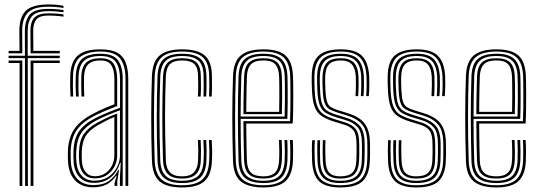

<svg xmlns="http://www.w3.org/2000/svg" viewBox="-20 -826 2400 853"><path d="M91.5 0 90.8 -567.8H18.2V-578.5H90.8L90.5 -687.8Q90.5 -736.2 112.5 -761.4Q134.5 -786.5 195 -786.5Q213 -786.5 229.1 -785.2Q245.2 -784 262 -781.2V-771.5Q245.8 -774 230.1 -775.2Q214.5 -776.5 195 -776.5Q140.8 -776.5 121.8 -753.4Q102.8 -730.2 103 -687.8V-578.5H245.5V-567.8H103.2L104 0ZM67 0V-546.2H18.2V-557H79.2V0ZM116 0V-557H245.5V-546.2H128.5V0ZM18.2 -589.2V-600H66.8L66 -687.8Q65.5 -748.5 94.1 -777.4Q122.8 -806.2 195 -806.2Q214 -806.2 230.2 -804.9Q246.5 -803.5 262 -800V-790.5Q245.2 -793.5 229 -794.9Q212.8 -796.2 195 -796.2Q127.8 -796.2 103 -768.9Q78.2 -741.5 78.5 -687.8L79.2 -589.2ZM116 -589.2 115.2 -687.8Q115 -729.2 133.1 -748Q151.2 -766.8 195 -766.8Q210.8 -766.8 226.4 -765.9Q242 -765 262 -762V-752Q241.5 -755 225.1 -756Q208.8 -757 195 -757Q155.8 -757 141.5 -739.4Q127.2 -721.8 127.5 -687.8L128.2 -600H245.5V-589.2Z M537.5 0V-474.8Q537.5 -534.5 514 -565.8Q490.5 -597 425.8 -597Q369.5 -597 338.2 -574.4Q307 -551.8 304.5 -490Q303.5 -466.2 303.8 -443.5Q304 -420.8 305.2 -397.2H293.2Q291.8 -423 291.5 -445.4Q291.2 -467.8 292.2 -490.5Q294.8 -553 326.4 -579.9Q358 -606.8 425.8 -606.8Q474.8 -606.8 501.6 -591.2Q528.5 -575.8 539.1 -546.2Q549.8 -516.8 549.8 -474.8V0ZM399.2 -23.2Q435.2 -23.2 460.6 -40Q486 -56.8 499.5 -82.8Q513 -108.8 513 -136V-336Q482.5 -325 453.5 -312.5Q424.5 -300 404.2 -289Q362 -265.8 341.5 -235.4Q321 -205 318.8 -154.5Q318 -140 318.2 -129.8Q318.5 -119.5 319.5 -105.8Q323 -66.5 343.8 -44.9Q364.5 -23.2 399.2 -23.2ZM401 -33.5Q370.2 -33.5 352.4 -53.2Q334.5 -73 331.8 -107.5Q330.8 -119 330.6 -129.9Q330.5 -140.8 331 -152.8Q332.8 -202 352 -230Q371.2 -258 409.2 -279.2Q432 -291.8 454.1 -302.2Q476.2 -312.8 500.5 -321.5V-135.2Q500.5 -110 488.9 -86.6Q477.2 -63.2 455.1 -48.4Q433 -33.5 401 -33.5ZM401.8 -43Q427.8 -43 447.1 -55.9Q466.5 -68.8 477.2 -89.8Q488 -110.8 488 -134.8V-306.5Q468.8 -298.5 451.4 -289.6Q434 -280.8 414.8 -269.8Q377 -248.2 360.9 -222Q344.8 -195.8 343.2 -152.5Q343 -141.8 343.1 -131Q343.2 -120.2 344 -108.2Q346.2 -78.2 361.2 -60.6Q376.2 -43 401.8 -43ZM393.5 6.2Q345.2 6.2 316 -22.2Q286.8 -50.8 282.5 -104Q281.5 -117.5 281.4 -129.8Q281.2 -142 281.8 -156.8Q284 -211.5 308 -249.5Q332 -287.5 388.8 -318Q402.8 -325.5 417.6 -332.8Q432.5 -340 449.9 -347.5Q467.2 -355 488.2 -363V-474.8Q488.2 -513.8 474.9 -535.6Q461.5 -557.5 425.8 -557.5Q389.5 -557.5 372.2 -540.5Q355 -523.5 353.5 -486.5Q353 -470.5 353 -446.5Q353 -422.5 354.2 -397.2H342Q341 -421 340.9 -445.5Q340.8 -470 341.2 -487Q343.2 -531 364.1 -549.1Q385 -567.2 425.8 -567.2Q470 -567.2 485.2 -542.4Q500.5 -517.5 500.5 -474.8V-354.8Q470 -343.2 441.9 -331.1Q413.8 -319 394 -308.5Q344.5 -282.2 320.2 -246.6Q296 -211 294 -156Q293.8 -142.5 293.9 -130.5Q294 -118.5 295 -104.8Q298.5 -56.8 324.8 -30.2Q351 -3.8 395.5 -3.8Q438.5 -3.8 464.4 -22.4Q490.2 -41 506 -72.2H509L501 -21V0H489L488.8 -11.8L498.2 -45.2H495.5Q477.2 -18 452.5 -5.9Q427.8 6.2 393.5 6.2ZM512.8 0V-38L516.5 -102.8H513.5Q501.2 -62.5 472.1 -38Q443 -13.5 397.2 -13.5Q358 -13.5 334.4 -37.6Q310.8 -61.8 307.2 -105.2Q306.2 -119 306.1 -130.1Q306 -141.2 306.5 -155.2Q308.2 -208 329.8 -240.6Q351.2 -273.2 399.2 -299Q413.2 -306.2 431.5 -314.5Q449.8 -322.8 470.6 -331.1Q491.5 -339.5 513.2 -347.2V-474.8Q513.2 -522.5 495.2 -549.9Q477.2 -577.2 425.8 -577.2Q377.5 -577.2 354.2 -556.6Q331 -536 329 -487.2Q328.2 -471.5 328.4 -447Q328.5 -422.5 330 -397.2H317.5Q316.2 -420.8 316 -445.5Q315.8 -470.2 316.5 -487.5Q318.8 -540.5 344.2 -563.9Q369.8 -587.2 425.8 -587.2Q483 -587.2 504.1 -558.4Q525.2 -529.5 525.2 -474.8V0Z M789 6.8Q719 6.8 688.1 -21.1Q657.2 -49 655 -112.5Q653.2 -162.5 652.5 -211.1Q651.8 -259.8 651.8 -306.8Q651.8 -353.8 652.6 -398.9Q653.5 -444 655 -487Q657.5 -553.8 690.2 -580.2Q723 -606.8 788.8 -606.8Q856.8 -606.8 888.8 -580.2Q920.8 -553.8 921.5 -489Q921.8 -469 921.8 -444.6Q921.8 -420.2 920.5 -397.2H908.8Q910 -418.8 909.9 -441.2Q909.8 -463.8 909.2 -488.8Q908.5 -546.8 880.5 -571.9Q852.5 -597 788.8 -597Q725.8 -597 697.8 -571.2Q669.8 -545.5 667.2 -486.5Q666 -446.5 665.1 -403.2Q664.2 -360 664.1 -313.4Q664 -266.8 664.8 -216.5Q665.5 -166.2 667.2 -112.5Q669.5 -53.5 698.5 -28.2Q727.5 -3 789 -3Q851.2 -3 879 -28.8Q906.8 -54.5 909.2 -112.2Q910.5 -136.2 910.1 -158.8Q909.8 -181.2 908.2 -204H920.5Q922 -182.5 922.4 -160.4Q922.8 -138.2 921.5 -111.8Q919 -48.2 888.2 -20.8Q857.5 6.8 789 6.8ZM789 -12.8Q735 -12.8 708.2 -35.8Q681.5 -58.8 679.8 -112.8Q678 -166.5 677.1 -215.8Q676.2 -265 676.4 -310.8Q676.5 -356.5 677.4 -400Q678.2 -443.5 679.8 -485.8Q681.5 -541 707.5 -564.1Q733.5 -587.2 788.8 -587.2Q845.5 -587.2 870.9 -564.5Q896.2 -541.8 897 -488.5Q897.2 -464.5 897.4 -442.6Q897.5 -420.8 896 -397.2H884Q885.2 -419 885.1 -442Q885 -465 884.5 -488.2Q884.2 -536.8 861.4 -557Q838.5 -577.2 788.8 -577.2Q737.8 -577.2 715.8 -555.4Q693.8 -533.5 692 -485.2Q690.5 -441.2 689.6 -397.6Q688.8 -354 688.6 -308.8Q688.5 -263.5 689.4 -215.2Q690.2 -167 692 -113.5Q693.8 -66.5 716.5 -44.6Q739.2 -22.8 789 -22.8Q838.2 -22.8 860.5 -44.8Q882.8 -66.8 884.5 -112.8Q885.8 -135.8 885.5 -157.5Q885.2 -179.2 883.5 -204H896Q897.5 -179.8 897.8 -159Q898 -138.2 897 -112.5Q894.8 -60.5 869.6 -36.6Q844.5 -12.8 789 -12.8ZM789 -32.8Q745 -32.8 725.4 -52.9Q705.8 -73 704.2 -113.8Q702.5 -167.8 701.8 -215.5Q701 -263.2 701 -307.5Q701 -351.8 701.9 -395.5Q702.8 -439.2 704.2 -485.5Q706 -529.2 725.6 -548.2Q745.2 -567.2 788.8 -567.2Q833.2 -567.2 852.6 -548.9Q872 -530.5 872.2 -487.8Q872.5 -469.8 872.8 -446Q873 -422.2 871.5 -397.2H859.2Q860.8 -422.5 860.5 -444.4Q860.2 -466.2 860 -487.8Q859.8 -525.2 843.1 -541.4Q826.5 -557.5 788.8 -557.5Q751.5 -557.5 734.8 -540.5Q718 -523.5 716.5 -483.2Q715 -439.5 714.1 -396.4Q713.2 -353.2 713.2 -308.6Q713.2 -264 714.1 -216Q715 -168 716.8 -114.2Q717.8 -79 734.8 -60.8Q751.8 -42.5 789 -42.5Q826 -42.5 842.5 -61.1Q859 -79.8 860 -113.5Q861 -138 860.8 -159.2Q860.5 -180.5 859.2 -204H871.5Q872.8 -180.8 873 -158.9Q873.2 -137 872.2 -113.2Q870.8 -73 851.4 -52.9Q832 -32.8 789 -32.8Z M1150.8 6.8Q1083.8 6.8 1050.6 -19.5Q1017.5 -45.8 1015.2 -110.8Q1013.5 -161.8 1012.8 -210.8Q1012 -259.8 1012 -307Q1012 -354.2 1012.9 -399.5Q1013.8 -444.8 1015.2 -488.2Q1017.8 -553.5 1050.5 -580.1Q1083.2 -606.8 1150.2 -606.8Q1217.5 -606.8 1248.1 -579.8Q1278.8 -552.8 1281.5 -489Q1282 -481.2 1282.4 -458.2Q1282.8 -435.2 1282.9 -403.8Q1283 -372.2 1282.5 -338.9Q1282 -305.5 1280.2 -277.2H1074Q1074.2 -248.8 1074.5 -222.2Q1074.8 -195.8 1075.4 -169.2Q1076 -142.8 1076.8 -114.2Q1078 -76 1095.1 -59.2Q1112.2 -42.5 1150.8 -42.5Q1184.2 -42.5 1201.1 -58.4Q1218 -74.2 1220 -114.2Q1221 -132.8 1220.8 -158.9Q1220.5 -185 1219.2 -204H1231.5Q1232.8 -181 1232.9 -155Q1233 -129 1232.2 -113.8Q1230 -70.2 1211 -51.5Q1192 -32.8 1150.8 -32.8Q1105.8 -32.8 1085.8 -51.8Q1065.8 -70.8 1064.5 -113.8Q1063.5 -145.5 1062.9 -175.2Q1062.2 -205 1062 -233.2Q1061.8 -261.5 1061.5 -287.8H1268.5Q1269.8 -315 1270.1 -346.5Q1270.5 -378 1270.4 -407.5Q1270.2 -437 1270 -458.9Q1269.8 -480.8 1269.2 -488.5Q1266.8 -547 1239 -572Q1211.2 -597 1150.2 -597Q1089 -597 1059.2 -572.1Q1029.5 -547.2 1027.5 -486.2Q1026 -447 1025.2 -402Q1024.5 -357 1024.5 -308.9Q1024.5 -260.8 1025.1 -211.2Q1025.8 -161.8 1027.5 -113.2Q1029.2 -54.8 1057.6 -28.9Q1086 -3 1150.8 -3Q1210.5 -3 1238.4 -28.1Q1266.2 -53.2 1269.2 -112.5Q1269.8 -122.5 1269.9 -138.9Q1270 -155.2 1269.6 -172.8Q1269.2 -190.2 1268.2 -204H1280.5Q1282 -183.5 1282.1 -155.6Q1282.2 -127.8 1281.5 -111.8Q1278.5 -48.2 1248 -20.8Q1217.5 6.8 1150.8 6.8ZM1150.8 -12.8Q1096.2 -12.8 1068.9 -34.9Q1041.5 -57 1039.8 -112.8Q1038.5 -157 1037.8 -204.1Q1037 -251.2 1036.9 -299.5Q1036.8 -347.8 1037.5 -394.9Q1038.2 -442 1039.8 -485.8Q1041.5 -541.2 1068 -564.2Q1094.5 -587.2 1150.2 -587.2Q1205 -587.2 1229.8 -564.1Q1254.5 -541 1257 -488.2Q1257.5 -478.5 1257.9 -447.8Q1258.2 -417 1258.1 -376.9Q1258 -336.8 1256.5 -298H1049Q1049 -253.8 1049.8 -205.5Q1050.5 -157.2 1052 -113.5Q1053.8 -63.8 1077.4 -43.2Q1101 -22.8 1150.8 -22.8Q1198.2 -22.8 1220.2 -43.8Q1242.2 -64.8 1244.8 -113.5Q1245.5 -128.5 1245.4 -155.9Q1245.2 -183.2 1243.8 -204H1256.2Q1257.5 -182.5 1257.6 -155.4Q1257.8 -128.2 1257 -113Q1254.2 -59.2 1229.6 -36Q1205 -12.8 1150.8 -12.8ZM1049 -308.2H1244.5Q1245.8 -344.2 1245.9 -381.4Q1246 -418.5 1245.6 -447.5Q1245.2 -476.5 1244.8 -487.5Q1242.8 -535.2 1220.9 -556.2Q1199 -577.2 1150.2 -577.2Q1099 -577.2 1076.5 -555.8Q1054 -534.2 1052 -485.2Q1050.5 -442.2 1049.9 -396.8Q1049.2 -351.2 1049 -308.2ZM1061.5 -318.8Q1061.5 -341.5 1061.9 -368.9Q1062.2 -396.2 1062.9 -425.8Q1063.5 -455.2 1064.5 -484.8Q1065.8 -529 1085.9 -548.1Q1106 -567.2 1150.2 -567.2Q1192.8 -567.2 1211.6 -548.5Q1230.5 -529.8 1232.2 -487Q1232.8 -475.8 1233.1 -448.6Q1233.5 -421.5 1233.4 -387Q1233.2 -352.5 1232.2 -318.8ZM1074 -329H1220.2Q1221 -363.2 1221 -395.6Q1221 -428 1220.8 -452.4Q1220.5 -476.8 1220 -486.2Q1218.5 -522.8 1203.1 -540.1Q1187.8 -557.5 1150.2 -557.5Q1111.5 -557.5 1094.8 -540Q1078 -522.5 1076.8 -484.2Q1076 -456.5 1075.4 -430.4Q1074.8 -404.2 1074.5 -379.4Q1074.2 -354.5 1074 -329Z M1491.5 6.8Q1426.8 6.8 1397.8 -20.8Q1368.8 -48.2 1366.5 -111.8Q1365.8 -134.8 1365.6 -156.9Q1365.5 -179 1366.8 -203H1378.8Q1377.2 -179.5 1377.5 -157.1Q1377.8 -134.8 1378.5 -112.2Q1380.2 -53 1406.9 -28Q1433.5 -3 1491.5 -3Q1554 -3 1581.4 -28.2Q1608.8 -53.5 1611.2 -110.5Q1612 -127 1612.1 -137.1Q1612.2 -147.2 1612.1 -157.5Q1612 -167.8 1612 -184.8Q1612 -244.8 1589.6 -271.9Q1567.2 -299 1521.5 -313L1479.2 -326Q1456.8 -333 1442.8 -341.4Q1428.8 -349.8 1422 -369Q1415.2 -388.2 1413.8 -426.5Q1413 -447 1412.6 -458.1Q1412.2 -469.2 1412.8 -486.5Q1414.5 -527.5 1432.2 -547.4Q1450 -567.2 1493.8 -567.2Q1532.5 -567.2 1551.4 -548.5Q1570.2 -529.8 1572.8 -485.5Q1573.2 -476 1573.1 -449.2Q1573 -422.5 1571.2 -399H1559.5Q1561 -422.8 1561.2 -448.9Q1561.5 -475 1560.8 -485.2Q1558.5 -522.8 1542.9 -540.1Q1527.2 -557.5 1493.8 -557.5Q1459 -557.5 1442.5 -541Q1426 -524.5 1424.8 -486.5Q1424.2 -468.5 1424.6 -456.8Q1425 -445 1425.8 -426.8Q1427.2 -391.8 1432.8 -374.6Q1438.2 -357.5 1450.2 -350Q1462.2 -342.5 1482.5 -336.2L1524.5 -323.2Q1555.8 -313.8 1577.9 -298.5Q1600 -283.2 1611.9 -256.5Q1623.8 -229.8 1623.8 -184.8Q1623.8 -167.8 1623.9 -157.4Q1624 -147 1623.9 -136.9Q1623.8 -126.8 1623 -110.2Q1620.5 -49.8 1591.4 -21.5Q1562.2 6.8 1491.5 6.8ZM1491.5 -12.8Q1440 -12.8 1416.1 -35.6Q1392.2 -58.5 1390.5 -112.8Q1389.8 -135.2 1389.5 -157.4Q1389.2 -179.5 1390.5 -203H1402.2Q1401.2 -179.8 1401.4 -158.2Q1401.5 -136.8 1402.2 -113Q1403.8 -63.8 1425.1 -43.2Q1446.5 -22.8 1491.5 -22.8Q1540 -22.8 1562.6 -42.9Q1585.2 -63 1587.2 -111.2Q1588.2 -132.5 1588.1 -148.1Q1588 -163.8 1588 -184.8Q1588 -238.8 1569.4 -260.2Q1550.8 -281.8 1515.2 -292.5L1472.5 -305.5Q1445.5 -313.8 1427.8 -324.5Q1410 -335.2 1400.9 -358.2Q1391.8 -381.2 1389.8 -426.2Q1389 -444.2 1388.8 -458.8Q1388.5 -473.2 1388.8 -487.2Q1389.8 -541.2 1415 -564.2Q1440.2 -587.2 1493.8 -587.2Q1547.5 -587.2 1570.4 -562.6Q1593.2 -538 1596.5 -486.8Q1597.2 -473 1597 -446.4Q1596.8 -419.8 1594.8 -399H1583Q1584.8 -419.5 1585 -447.9Q1585.2 -476.2 1584.8 -485.8Q1581.8 -535.2 1560.1 -556.2Q1538.5 -577.2 1493.8 -577.2Q1445 -577.2 1423.8 -555.9Q1402.5 -534.5 1401 -487.8Q1400.2 -468.2 1400.8 -456.8Q1401.2 -445.2 1402 -426.2Q1403.5 -384.5 1411.2 -363.5Q1419 -342.5 1434.9 -333Q1450.8 -323.5 1475.8 -315.8L1518.2 -302.8Q1558.5 -290.2 1579.2 -266.2Q1600 -242.2 1600 -184.8Q1600 -165.2 1600.1 -149.6Q1600.2 -134 1599.2 -111Q1597 -59 1572.5 -35.9Q1548 -12.8 1491.5 -12.8ZM1491.5 -32.8Q1452.5 -32.8 1434 -51Q1415.5 -69.2 1414.2 -113.5Q1413.5 -137.8 1413.4 -157.9Q1413.2 -178 1414.2 -203H1426Q1424.8 -177.5 1425.1 -157.6Q1425.5 -137.8 1426.2 -113.8Q1427.5 -75.8 1442.5 -59.1Q1457.5 -42.5 1491.5 -42.5Q1527.8 -42.5 1544.6 -58.2Q1561.5 -74 1563.2 -111.8Q1564.5 -136.8 1564.2 -149.2Q1564 -161.8 1564 -184.8Q1564 -228.8 1550.8 -246.1Q1537.5 -263.5 1509 -272.2L1465.5 -285.5Q1431 -296 1409.8 -310.1Q1388.5 -324.2 1378.2 -350.9Q1368 -377.5 1366 -425.8Q1365 -447.8 1364.8 -460.5Q1364.5 -473.2 1365 -488.8Q1366 -553.8 1397.4 -580.2Q1428.8 -606.8 1493.8 -606.8Q1557.8 -606.8 1587 -579Q1616.2 -551.2 1620.2 -487.5Q1621 -476 1620.8 -448.4Q1620.5 -420.8 1618.5 -399H1606.8Q1608.8 -422 1608.9 -448.9Q1609 -475.8 1608.2 -487.2Q1604.8 -545 1578.5 -571Q1552.2 -597 1493.8 -597Q1432.2 -597 1405.1 -571Q1378 -545 1376.8 -487.5Q1376.5 -473.5 1376.8 -460Q1377 -446.5 1377.8 -426Q1380 -378.8 1389.9 -354Q1399.8 -329.2 1419.2 -317.1Q1438.8 -305 1469 -295.8L1512.2 -282.5Q1545 -272.5 1560.5 -252.6Q1576 -232.8 1576 -184.8Q1576 -167.8 1576.1 -157.8Q1576.2 -147.8 1576.1 -137.9Q1576 -128 1575.2 -111Q1573.2 -70.8 1554.6 -51.8Q1536 -32.8 1491.5 -32.8Z M1829 6.8Q1764.2 6.8 1735.2 -20.8Q1706.2 -48.2 1704 -111.8Q1703.2 -134.8 1703.1 -156.9Q1703 -179 1704.2 -203H1716.2Q1714.8 -179.5 1715 -157.1Q1715.2 -134.8 1716 -112.2Q1717.8 -53 1744.4 -28Q1771 -3 1829 -3Q1891.5 -3 1918.9 -28.2Q1946.2 -53.5 1948.8 -110.5Q1949.5 -127 1949.6 -137.1Q1949.8 -147.2 1949.6 -157.5Q1949.5 -167.8 1949.5 -184.8Q1949.5 -244.8 1927.1 -271.9Q1904.8 -299 1859 -313L1816.8 -326Q1794.2 -333 1780.2 -341.4Q1766.2 -349.8 1759.5 -369Q1752.8 -388.2 1751.2 -426.5Q1750.5 -447 1750.1 -458.1Q1749.8 -469.2 1750.2 -486.5Q1752 -527.5 1769.8 -547.4Q1787.5 -567.2 1831.2 -567.2Q1870 -567.2 1888.9 -548.5Q1907.8 -529.8 1910.2 -485.5Q1910.8 -476 1910.6 -449.2Q1910.5 -422.5 1908.8 -399H1897Q1898.5 -422.8 1898.8 -448.9Q1899 -475 1898.2 -485.2Q1896 -522.8 1880.4 -540.1Q1864.8 -557.5 1831.2 -557.5Q1796.5 -557.5 1780 -541Q1763.5 -524.5 1762.2 -486.5Q1761.8 -468.5 1762.1 -456.8Q1762.5 -445 1763.2 -426.8Q1764.8 -391.8 1770.2 -374.6Q1775.8 -357.5 1787.8 -350Q1799.8 -342.5 1820 -336.2L1862 -323.2Q1893.2 -313.8 1915.4 -298.5Q1937.5 -283.2 1949.4 -256.5Q1961.2 -229.8 1961.2 -184.8Q1961.2 -167.8 1961.4 -157.4Q1961.5 -147 1961.4 -136.9Q1961.2 -126.8 1960.5 -110.2Q1958 -49.8 1928.9 -21.5Q1899.8 6.8 1829 6.8ZM1829 -12.8Q1777.5 -12.8 1753.6 -35.6Q1729.8 -58.5 1728 -112.8Q1727.2 -135.2 1727 -157.4Q1726.8 -179.5 1728 -203H1739.8Q1738.8 -179.8 1738.9 -158.2Q1739 -136.8 1739.8 -113Q1741.2 -63.8 1762.6 -43.2Q1784 -22.8 1829 -22.8Q1877.5 -22.8 1900.1 -42.9Q1922.8 -63 1924.8 -111.2Q1925.8 -132.5 1925.6 -148.1Q1925.5 -163.8 1925.5 -184.8Q1925.5 -238.8 1906.9 -260.2Q1888.2 -281.8 1852.8 -292.5L1810 -305.5Q1783 -313.8 1765.2 -324.5Q1747.5 -335.2 1738.4 -358.2Q1729.2 -381.2 1727.2 -426.2Q1726.5 -444.2 1726.2 -458.8Q1726 -473.2 1726.2 -487.2Q1727.2 -541.2 1752.5 -564.2Q1777.8 -587.2 1831.2 -587.2Q1885 -587.2 1907.9 -562.6Q1930.8 -538 1934 -486.8Q1934.8 -473 1934.5 -446.4Q1934.2 -419.8 1932.2 -399H1920.5Q1922.2 -419.5 1922.5 -447.9Q1922.8 -476.2 1922.2 -485.8Q1919.2 -535.2 1897.6 -556.2Q1876 -577.2 1831.2 -577.2Q1782.5 -577.2 1761.2 -555.9Q1740 -534.5 1738.5 -487.8Q1737.8 -468.2 1738.2 -456.8Q1738.8 -445.2 1739.5 -426.2Q1741 -384.5 1748.8 -363.5Q1756.5 -342.5 1772.4 -333Q1788.2 -323.5 1813.2 -315.8L1855.8 -302.8Q1896 -290.2 1916.8 -266.2Q1937.5 -242.2 1937.5 -184.8Q1937.5 -165.2 1937.6 -149.6Q1937.8 -134 1936.8 -111Q1934.5 -59 1910 -35.9Q1885.5 -12.8 1829 -12.8ZM1829 -32.8Q1790 -32.8 1771.5 -51Q1753 -69.2 1751.8 -113.5Q1751 -137.8 1750.9 -157.9Q1750.8 -178 1751.8 -203H1763.5Q1762.2 -177.5 1762.6 -157.6Q1763 -137.8 1763.8 -113.8Q1765 -75.8 1780 -59.1Q1795 -42.5 1829 -42.5Q1865.2 -42.5 1882.1 -58.2Q1899 -74 1900.8 -111.8Q1902 -136.8 1901.8 -149.2Q1901.5 -161.8 1901.5 -184.8Q1901.5 -228.8 1888.2 -246.1Q1875 -263.5 1846.5 -272.2L1803 -285.5Q1768.5 -296 1747.2 -310.1Q1726 -324.2 1715.8 -350.9Q1705.5 -377.5 1703.5 -425.8Q1702.5 -447.8 1702.2 -460.5Q1702 -473.2 1702.5 -488.8Q1703.5 -553.8 1734.9 -580.2Q1766.2 -606.8 1831.2 -606.8Q1895.2 -606.8 1924.5 -579Q1953.8 -551.2 1957.8 -487.5Q1958.5 -476 1958.2 -448.4Q1958 -420.8 1956 -399H1944.2Q1946.2 -422 1946.4 -448.9Q1946.5 -475.8 1945.8 -487.2Q1942.2 -545 1916 -571Q1889.8 -597 1831.2 -597Q1769.8 -597 1742.6 -571Q1715.5 -545 1714.2 -487.5Q1714 -473.5 1714.2 -460Q1714.5 -446.5 1715.2 -426Q1717.5 -378.8 1727.4 -354Q1737.2 -329.2 1756.8 -317.1Q1776.2 -305 1806.5 -295.8L1849.8 -282.5Q1882.5 -272.5 1898 -252.6Q1913.5 -232.8 1913.5 -184.8Q1913.5 -167.8 1913.6 -157.8Q1913.8 -147.8 1913.6 -137.9Q1913.5 -128 1912.8 -111Q1910.8 -70.8 1892.1 -51.8Q1873.5 -32.8 1829 -32.8Z M2185.5 6.8Q2118.5 6.8 2085.4 -19.5Q2052.2 -45.8 2050 -110.8Q2048.2 -161.8 2047.5 -210.8Q2046.8 -259.8 2046.8 -307Q2046.8 -354.2 2047.6 -399.5Q2048.5 -444.8 2050 -488.2Q2052.5 -553.5 2085.2 -580.1Q2118 -606.8 2185 -606.8Q2252.2 -606.8 2282.9 -579.8Q2313.5 -552.8 2316.2 -489Q2316.8 -481.2 2317.1 -458.2Q2317.5 -435.2 2317.6 -403.8Q2317.8 -372.2 2317.2 -338.9Q2316.8 -305.5 2315 -277.2H2108.8Q2109 -248.8 2109.2 -222.2Q2109.5 -195.8 2110.1 -169.2Q2110.8 -142.8 2111.5 -114.2Q2112.8 -76 2129.9 -59.2Q2147 -42.5 2185.5 -42.5Q2219 -42.5 2235.9 -58.4Q2252.8 -74.2 2254.8 -114.2Q2255.8 -132.8 2255.5 -158.9Q2255.2 -185 2254 -204H2266.2Q2267.5 -181 2267.6 -155Q2267.8 -129 2267 -113.8Q2264.8 -70.2 2245.8 -51.5Q2226.8 -32.8 2185.5 -32.8Q2140.5 -32.8 2120.5 -51.8Q2100.5 -70.8 2099.2 -113.8Q2098.2 -145.5 2097.6 -175.2Q2097 -205 2096.8 -233.2Q2096.5 -261.5 2096.2 -287.8H2303.2Q2304.5 -315 2304.9 -346.5Q2305.2 -378 2305.1 -407.5Q2305 -437 2304.8 -458.9Q2304.5 -480.8 2304 -488.5Q2301.5 -547 2273.8 -572Q2246 -597 2185 -597Q2123.8 -597 2094 -572.1Q2064.2 -547.2 2062.2 -486.2Q2060.8 -447 2060 -402Q2059.2 -357 2059.2 -308.9Q2059.2 -260.8 2059.9 -211.2Q2060.5 -161.8 2062.2 -113.2Q2064 -54.8 2092.4 -28.9Q2120.8 -3 2185.5 -3Q2245.2 -3 2273.1 -28.1Q2301 -53.2 2304 -112.5Q2304.5 -122.5 2304.6 -138.9Q2304.8 -155.2 2304.4 -172.8Q2304 -190.2 2303 -204H2315.2Q2316.8 -183.5 2316.9 -155.6Q2317 -127.8 2316.2 -111.8Q2313.2 -48.2 2282.8 -20.8Q2252.2 6.8 2185.5 6.8ZM2185.5 -12.8Q2131 -12.8 2103.6 -34.9Q2076.2 -57 2074.5 -112.8Q2073.2 -157 2072.5 -204.1Q2071.8 -251.2 2071.6 -299.5Q2071.5 -347.8 2072.2 -394.9Q2073 -442 2074.5 -485.8Q2076.2 -541.2 2102.8 -564.2Q2129.2 -587.2 2185 -587.2Q2239.8 -587.2 2264.5 -564.1Q2289.2 -541 2291.8 -488.2Q2292.2 -478.5 2292.6 -447.8Q2293 -417 2292.9 -376.9Q2292.8 -336.8 2291.2 -298H2083.8Q2083.8 -253.8 2084.5 -205.5Q2085.2 -157.2 2086.8 -113.5Q2088.5 -63.8 2112.1 -43.2Q2135.8 -22.8 2185.5 -22.8Q2233 -22.8 2255 -43.8Q2277 -64.8 2279.5 -113.5Q2280.2 -128.5 2280.1 -155.9Q2280 -183.2 2278.5 -204H2291Q2292.2 -182.5 2292.4 -155.4Q2292.5 -128.2 2291.8 -113Q2289 -59.2 2264.4 -36Q2239.8 -12.8 2185.5 -12.8ZM2083.8 -308.2H2279.2Q2280.5 -344.2 2280.6 -381.4Q2280.8 -418.5 2280.4 -447.5Q2280 -476.5 2279.5 -487.5Q2277.5 -535.2 2255.6 -556.2Q2233.8 -577.2 2185 -577.2Q2133.8 -577.2 2111.2 -555.8Q2088.8 -534.2 2086.8 -485.2Q2085.2 -442.2 2084.6 -396.8Q2084 -351.2 2083.8 -308.2ZM2096.2 -318.8Q2096.2 -341.5 2096.6 -368.9Q2097 -396.2 2097.6 -425.8Q2098.2 -455.2 2099.2 -484.8Q2100.5 -529 2120.6 -548.1Q2140.8 -567.2 2185 -567.2Q2227.5 -567.2 2246.4 -548.5Q2265.2 -529.8 2267 -487Q2267.5 -475.8 2267.9 -448.6Q2268.2 -421.5 2268.1 -387Q2268 -352.5 2267 -318.8ZM2108.8 -329H2255Q2255.8 -363.2 2255.8 -395.6Q2255.8 -428 2255.5 -452.4Q2255.2 -476.8 2254.8 -486.2Q2253.2 -522.8 2237.9 -540.1Q2222.5 -557.5 2185 -557.5Q2146.2 -557.5 2129.5 -540Q2112.8 -522.5 2111.5 -484.2Q2110.8 -456.5 2110.1 -430.4Q2109.5 -404.2 2109.2 -379.4Q2109 -354.5 2108.8 -329Z"/></svg>

Font: Big Shoulders Inline Text Thin Light
Style: Regular
Weight: 300
Version: Version 2.002